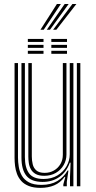

<svg xmlns="http://www.w3.org/2000/svg" viewBox="-20 -907 466 935"><path d="M177.6 7.9Q143.6 7.9 120.7 -1.1Q97.8 -10.1 83.9 -25.4Q70 -40.8 62.9 -59.7Q55.8 -78.6 53.4 -98.7Q50.9 -118.7 50.9 -137.2V-600H67.6V-139.6Q67.6 -117.9 71.4 -94.7Q75.1 -71.4 86.6 -51.3Q98.1 -31.3 121 -18.9Q143.8 -6.6 182.2 -6.6Q227.6 -6.6 259.3 -25.5Q290.9 -44.4 309.1 -76.6H313.2L305.3 -20.7V0H288.4L288.4 -9.2L298 -45.4H294.5Q273.6 -17 244.1 -4.5Q214.5 7.9 177.6 7.9ZM354.3 0V-600H371.2V0ZM195.5 -50.9Q168.8 -50.9 153.2 -60Q137.7 -69 130.1 -83.3Q122.4 -97.5 120.2 -113.8Q118 -130.1 118 -144.4V-600H134.9V-145.2Q134.9 -125.3 139.3 -107Q143.6 -88.7 157.1 -77Q170.6 -65.2 197.7 -65.2Q222.6 -65.2 242.6 -76.7Q262.6 -88.1 274.3 -108.1Q286 -128.1 286 -153.3V-600H303.6V-154.6Q303.6 -126.8 290 -103.1Q276.4 -79.4 252.1 -65.2Q227.8 -50.9 195.5 -50.9ZM186.7 -21.1Q132.4 -21.4 108.5 -51.1Q84.5 -80.7 84.5 -140.4V-600H101.2V-142Q101.2 -90.5 121.5 -62.9Q141.8 -35.4 191.8 -35.4Q231.1 -35.4 259.8 -52.8Q288.5 -70.1 304.1 -97.6Q319.7 -125.2 319.7 -155.5V-600H337.4V0H320.9V-46.2L323.8 -114.7H319.8Q304.2 -70.2 269.5 -45.5Q234.7 -20.8 186.7 -21.1ZM230 -702.8V-717.3H306.3V-702.8ZM115.6 -645V-659.5H191.9V-645ZM115.6 -673.9V-688.4H191.9V-673.9ZM115.6 -702.8V-717.3H191.9V-702.8ZM230 -645V-659.5H306.3V-645ZM230 -673.9V-688.4H306.3V-673.9ZM177.1 -762.3 257.1 -887.5H276.4L192.9 -762.3ZM238.7 -762.3 332.6 -887.5H351.9L254.5 -762.3ZM208 -762.3 294.9 -887.5H314.2L223.6 -762.3Z"/></svg>

Font: Big Shoulders Inline Text SC Thin
Style: Regular
Weight: 100
Designer: Patric King
Foundry: XO Type Co
Version: Version 2.002